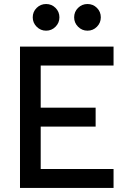

<svg xmlns="http://www.w3.org/2000/svg" viewBox="-20 -922 626 942"><path d="M78.1 0V-693.4H537.1V-600.6H179.7V-393.6H449.2V-300.8H179.7V-92.8H537.1V0ZM206.1 -771.5Q179.2 -771.5 159.9 -790.8Q140.6 -810.1 140.6 -836.9Q140.6 -864.3 159.9 -883.3Q179.2 -902.3 206.1 -902.3Q233.4 -902.3 252.4 -883.3Q271.5 -864.3 271.5 -836.9Q271.5 -810.1 252.4 -790.8Q233.4 -771.5 206.1 -771.5ZM409.2 -771.5Q382.3 -771.5 363 -790.8Q343.8 -810.1 343.8 -836.9Q343.8 -864.3 363 -883.3Q382.3 -902.3 409.2 -902.3Q436.5 -902.3 455.6 -883.3Q474.6 -864.3 474.6 -836.9Q474.6 -810.1 455.6 -790.8Q436.5 -771.5 409.2 -771.5Z"/></svg>

Font: Cascadia Mono PL
Style: Regular
Weight: 400
Monospace: yes
Designer: Aaron Bell
Foundry: Saja Typeworks
Version: Version 2404.023; ttfautohint (v1.8.4)